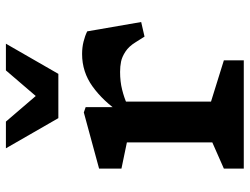

<svg xmlns="http://www.w3.org/2000/svg" viewBox="-119 -739 858 660"><g transform="rotate(-90 310.0 -409.0)"><path d="M60.5 -68.5 183.6 -122.8 150.4 -66.2V-434.6L182.8 -395.1L60.5 -420.5V-497.4L253.5 -549.9L271.8 -543.5V-441.9L290.8 -434.9V-66.7L258.2 -122.8L432.5 -68.5V0H60.5ZM392.9 -425.2Q359.6 -425.2 331.8 -418.2Q303.9 -411.2 283.5 -401.8Q263 -392.4 236.8 -377.8L253 -425.3Q292.8 -483.9 342.7 -519.8Q392.6 -555.8 454.3 -555.8Q477.2 -555.8 497 -550.8Q516.8 -545.9 532.2 -538.2L564.3 -352.7L514.2 -341.2L494.8 -371.9Q480.5 -395.2 462.4 -406.9Q444.2 -418.7 428 -421.9Q411.8 -425.2 392.9 -425.2ZM233.9 -637.4H386.1L489.8 -817.7H398L310 -715.1L222 -817.7H130.2Z"/></g></svg>

Font: Monaspace Xenon Var ExtraLight
Style: Regular
Weight: 200
Designer: Riley Cran and the Lettermatic Team
Version: Version 1.200 (Monaspace Xenon Var)